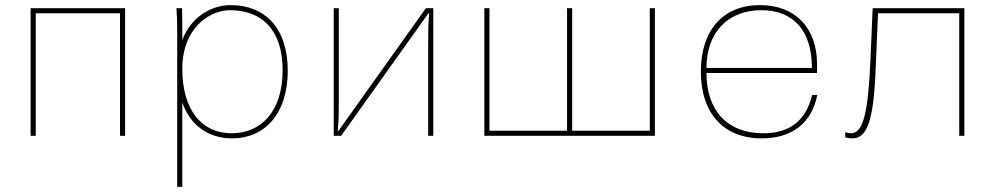

<svg xmlns="http://www.w3.org/2000/svg" viewBox="-20 -532 3897 752"><path d="M120 0V-480H450V0H470V-500H100V0Z M694 -262C694 -422 800 -492 881 -492C1004 -492 1087 -417 1087 -257C1087 -95 1002 -10 887 -10C768 -10 694 -104 694 -262ZM694 -131C724 -42 796 10 889 10C1015 10 1107 -84 1107 -255C1107 -425 1015 -512 884 -512C801 -512 725 -459 694 -375V-421C694 -437 693 -487 693 -500H671C673 -474 674 -447 674 -421V200H694Z M1287 0H1316L1658 -480H1661C1657 -433 1657 -407 1657 -360V0H1677V-500H1648L1306 -20H1303C1307 -67 1307 -93 1307 -140V-500H1287Z M1877 0H2545V-500H2525V-20H2221V-500H2201V-20H1897V-500H1877Z M2725 -252C2725 -89 2813 10 2964 10C3081 10 3160 -50 3181 -160H3161C3136 -59 3073 -10 2969 -10C2830 -10 2747 -98 2747 -246H3180V-282C3180 -423 3094 -512 2957 -512C2812 -512 2725 -414 2725 -252ZM2747 -266C2747 -403 2829 -492 2962 -492C3088 -492 3160 -412 3160 -266Z M3290 -12 3291 6C3300 9 3311 10 3319 10C3376 10 3401 -62 3409 -247L3419 -480H3737V0H3757V-500H3398L3389 -292C3380 -87 3360 -10 3313 -10C3307 -10 3297 -12 3292 -14Z"/></svg>

Font: Perun Thin
Style: Regular
Weight: 100
Foundry: Copyright (c) Stefan Peev, Context Ltd, 2016
Version: Version 1.089